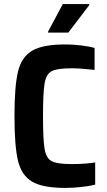

<svg xmlns="http://www.w3.org/2000/svg" viewBox="-20 -914 525 942"><path d="M51 -344Q51 -492 68.5 -563.5Q86 -635 138 -665.5Q190 -696 301 -696Q339 -696 379 -691Q419 -686 444 -679V-571Q372 -579 332 -579Q261 -579 234 -565Q207 -551 199 -506Q191 -461 191 -344Q191 -227 199 -182Q207 -137 234 -123Q261 -109 332 -109Q396 -109 447 -117V-8Q420 -1 378.5 3.5Q337 8 301 8Q190 8 138 -22.5Q86 -53 68.5 -124.5Q51 -196 51 -344ZM216 -754V-759L288 -894H418V-889L315 -754Z"/></svg>

Font: Saira Semi Condensed SemiBold
Style: Regular
Weight: 600
Width: 4
Designer: Hector Gatti with collaboration of the Omnibus-Type team
Foundry: Omnibus-Type
Version: Version 1.001; ttfautohint (v1.8)